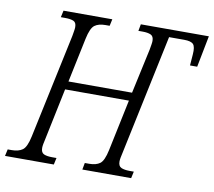

<svg xmlns="http://www.w3.org/2000/svg" viewBox="-98 -805 997 895"><g transform="rotate(10 400.5 -357.0)"><path d="M-19 0 -12 -32H7Q39 -32 58 -45.5Q77 -59 88 -111L193 -605Q195 -618 197 -629Q199 -640 199 -648Q199 -670 185 -676Q171 -682 145 -682H125L132 -714H363L356 -682H336Q304 -682 285.5 -668.5Q267 -655 256 -603L212 -393H513L559 -605Q561 -617 563 -628.5Q565 -640 565 -647Q565 -669 551 -675.5Q537 -682 512 -682H492L498 -714H820L791 -565H757L761 -618Q764 -654 753 -666Q742 -678 710 -678H638L518 -109Q515 -97 513 -85.5Q511 -74 511 -67Q511 -45 525.5 -38.5Q540 -32 565 -32H585L578 0H347L353 -32H374Q406 -32 424.5 -45.5Q443 -59 454 -111L505 -354H203L152 -109Q149 -97 147 -85.5Q145 -74 145 -67Q145 -45 159 -38.5Q173 -32 199 -32H219L212 0Z"/></g></svg>

Font: Noto Serif Condensed Light
Style: Italic
Weight: 300
Width: 3
Italic angle: -12°
Designer: Monotype Design Team
Foundry: Monotype Imaging Inc.
Version: Version 2.014; ttfautohint (v1.8.4.7-5d5b)